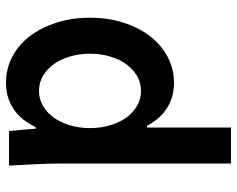

<svg xmlns="http://www.w3.org/2000/svg" viewBox="-95 -685 790 640"><g transform="rotate(90 300.0 -365.0)"><path d="M255 10Q299 10 333 -9Q367 -28 390 -64Q413 -100 425.5 -152Q438 -204 438 -270Q438 -336 425.5 -388Q413 -440 390 -476Q367 -512 333 -531Q299 -550 256 -550Q210 -550 170 -529Q130 -508 101 -470.5Q72 -433 55.5 -381.5Q39 -330 39 -270Q39 -210 55.5 -158.5Q72 -107 100.5 -69.5Q129 -32 169 -11Q209 10 255 10ZM283 -100Q256 -100 233.5 -113Q211 -126 194.5 -148.5Q178 -171 168.5 -202.5Q159 -234 159 -270Q159 -306 168.5 -337.5Q178 -369 194.5 -391.5Q211 -414 233.5 -427Q256 -440 283 -440Q310 -440 332.5 -427Q355 -414 371.5 -391.5Q388 -369 397.5 -337.5Q407 -306 407 -270Q407 -234 397.5 -202.5Q388 -171 371.5 -148.5Q355 -126 332.5 -113Q310 -100 283 -100ZM417 0H532Q529 -48 527 -95Q525 -142 525 -180V-740H405V-460H397L424 -250L407 -170Q407 -122 409.5 -83.5Q412 -45 417 0ZM395 -89H405H409H419L407 -101Z"/></g></svg>

Font: CommitMonoV142 ExtLt
Style: Regular
Weight: 200
Monospace: yes
Designer: Eigil Nikolajsen
Foundry: Eigil Nikolajsen
Version: Version 1.142